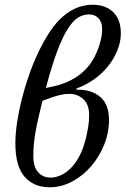

<svg xmlns="http://www.w3.org/2000/svg" viewBox="-20 -780 531 812"><path d="M190 12Q123 12 84 -32.5Q45 -77 45 -174Q45 -214 52 -261Q59 -308 71.5 -358Q84 -408 101 -457.5Q118 -507 139 -552Q160 -597 183.5 -634.5Q207 -672 232 -697Q295 -760 372 -760Q426 -760 458.5 -729Q491 -698 491 -639Q491 -601 475.5 -564.5Q460 -528 434.5 -497Q409 -466 375 -442.5Q341 -419 304 -406L302 -401H307Q368 -401 404.5 -369.5Q441 -338 441 -273Q441 -219 420.5 -168Q400 -117 365.5 -77Q331 -37 285.5 -12.5Q240 12 190 12ZM194 -29Q215 -29 236.5 -38.5Q258 -48 278 -67.5Q298 -87 314.5 -117.5Q331 -148 342 -190Q350 -223 353.5 -246.5Q357 -270 357 -293Q357 -338 332.5 -360.5Q308 -383 273 -383Q255 -383 238.5 -379.5Q222 -376 196 -367L160 -354Q148 -307 140.5 -273Q133 -239 128.5 -212Q124 -185 122.5 -163Q121 -141 121 -119Q121 -75 141 -52Q161 -29 194 -29ZM356 -719Q332 -719 310 -705.5Q288 -692 266 -657Q244 -622 221.5 -562Q199 -502 174 -408L207 -415Q284 -432 334.5 -479Q385 -526 406 -610Q412 -634 412 -657Q412 -687 396.5 -703Q381 -719 356 -719Z"/></svg>

Font: IBM Plex Serif
Style: Italic
Weight: 400
Italic angle: -14°
Designer: Mike Abbink, Paul van der Laan, Pieter van Rosmalen
Foundry: Bold Monday
Version: Version 3.001